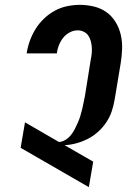

<svg xmlns="http://www.w3.org/2000/svg" viewBox="-20 -763 540 791"><path d="M346 8 65 -154 83 -259 223 -178Q237 -179 250 -187Q263 -195 272.5 -207Q282 -219 288.5 -232Q295 -245 301 -258.5Q307 -272 311 -285.5Q315 -299 318.5 -313Q322 -327 324.5 -341Q327 -355 330 -368L354 -518Q357 -531 358 -544.5Q359 -558 358 -570.5Q357 -583 353.5 -595.5Q350 -608 343 -617.5Q336 -627 324.5 -632.5Q313 -638 300 -638Q283 -638 267 -629.5Q251 -621 240 -607Q229 -593 222.5 -576.5Q216 -560 214 -543H90V-544Q94 -570 103 -595Q112 -620 126.5 -643.5Q141 -667 161.5 -686.5Q182 -706 206 -719Q230 -732 256.5 -737.5Q283 -743 309 -743Q339 -743 367.5 -736Q396 -729 418.5 -713Q441 -697 456 -672.5Q471 -648 477.5 -620Q484 -592 483 -561.5Q482 -531 477 -501L452 -351Q448 -327 440 -303.5Q432 -280 417.5 -258.5Q403 -237 383.5 -219.5Q364 -202 341 -190.5Q318 -179 294 -172.5Q270 -166 246 -165L364 -97Z"/></svg>

Font: Iosevka Extrabold Oblique
Style: Regular
Weight: 800
Italic angle: -9°
Monospace: yes
Designer: Belleve Invis
Foundry: Belleve Invis
Version: Version 32.5.0; ttfautohint (v1.8.4)